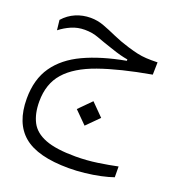

<svg xmlns="http://www.w3.org/2000/svg" viewBox="-131 -517 847 926"><g transform="rotate(20 293.0 -54.0)"><path d="M324.7 304.7Q164.6 304.7 92.3 244.1Q20 183.6 20 58.1Q20 -41 66.2 -107.2Q112.3 -173.3 199.7 -214.1Q287.1 -254.9 411.6 -277.8V-284.7Q392.1 -288.1 373 -293Q354 -297.9 318.4 -310.1Q273.9 -324.7 241.5 -336.9Q209 -349.1 170.4 -349.1Q133.8 -349.1 102.1 -335.2Q70.3 -321.3 44.4 -300.8L38.6 -352.1Q65.9 -382.8 101.6 -397.9Q137.2 -413.1 177.7 -413.1Q212.4 -413.1 245.4 -400.9Q278.3 -388.7 314.7 -372.3Q351.1 -356 396 -342.3Q426.8 -333 449 -328.1Q471.2 -323.2 494.6 -321.8Q518.1 -320.3 553.2 -321.3L551.8 -257.8Q392.1 -229.5 287.8 -192.6Q183.6 -155.8 132.6 -98.1Q81.5 -40.5 81.5 50.8Q81.5 112.8 103.5 155.3Q125.5 197.8 180.7 219.2Q235.8 240.7 335.9 240.7Q393.1 240.7 449 232.4Q504.9 224.1 548.3 214.8L548.8 270Q522.5 279.3 485.1 287.4Q447.8 295.4 406 300Q364.3 304.7 324.7 304.7ZM326.7 85.9 264.2 23.4 326.7 -39.6 389.2 23.4Z"/></g></svg>

Font: Cascadia Code NF Light
Style: Regular
Weight: 300
Monospace: yes
Designer: Aaron Bell
Foundry: Saja Typeworks
Version: Version 2404.023; ttfautohint (v1.8.4)